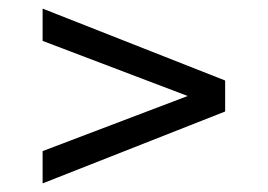

<svg xmlns="http://www.w3.org/2000/svg" viewBox="-20 -557 622 446"><path d="M79 -131V-206L416 -334L79 -462V-537L503 -370V-298Z"/></svg>

Font: Gantari
Style: Regular
Weight: 400
Designer: Anugrah Pasau
Foundry: Lafontype
Version: Version 1.000; ttfautohint (v1.8.4)